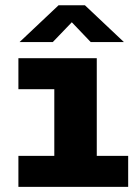

<svg xmlns="http://www.w3.org/2000/svg" viewBox="-20 -726 540 746"><path d="M51.5 0V-120.5H191V-379.5H51.5V-500H356V-120.5H478V0ZM56 -562.5 207.5 -705.5H310L461.5 -562.5H332.5L259 -639.5L185 -562.5Z"/></svg>

Font: Trispace Thin
Style: Bold
Weight: 700
Version: Version 1.210